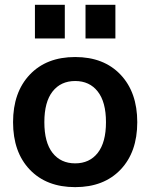

<svg xmlns="http://www.w3.org/2000/svg" viewBox="-20 -767 624 797"><path d="M335 -607.4V-747.1H459V-607.4ZM125 -607.4V-747.1H249V-607.4ZM103.5 -457Q172.9 -530.3 292 -530.3Q411.1 -530.3 480.5 -457Q549.8 -383.8 549.8 -259.8Q549.8 -135.7 480.5 -63Q411.1 9.8 292 9.8Q172.9 9.8 103.5 -63Q34.2 -135.7 34.2 -259.8Q34.2 -383.8 103.5 -457ZM198.2 -132.3Q232.4 -88.9 292 -88.9Q351.6 -88.9 385.7 -132.3Q419.9 -175.8 419.9 -259.8Q419.9 -343.8 385.7 -387.2Q351.6 -430.7 292 -430.7Q232.4 -430.7 198.2 -387.2Q164.1 -343.8 164.1 -259.8Q164.1 -175.8 198.2 -132.3Z"/></svg>

Font: Mgen+ 1c bold
Style: Bold
Weight: 700
Designer: [Source Han Sans]
Ryoko NISHIZUKA  (kana & ideographs); Paul D. Hunt (Latin, Greek & Cyrillic); Wenlong ZHANG  (bopomofo
Version: Version 1.059.20150602